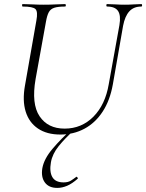

<svg xmlns="http://www.w3.org/2000/svg" viewBox="-20 -645 715 939"><path d="M564 -522Q572 -569 557.5 -591Q543 -613 504 -613Q500 -613 500 -619Q500 -625 504 -625Q524 -625 545 -623.5Q566 -622 591 -622Q613 -622 634 -623.5Q655 -625 671 -625Q675 -625 675 -619Q675 -613 671 -613Q634 -613 612.5 -589.5Q591 -566 582 -519L532 -233Q518 -154 482 -99Q446 -44 393 -15.5Q340 13 275 13Q209 13 165.5 -16.5Q122 -46 105.5 -99.5Q89 -153 102 -226L158 -545Q166 -588 153.5 -600.5Q141 -613 91 -613Q88 -613 88 -619Q88 -625 91 -625Q113 -625 139.5 -623.5Q166 -622 194 -622Q226 -622 252.5 -623.5Q279 -625 298 -625Q302 -625 302 -619Q302 -613 298 -613Q264 -613 245.5 -607Q227 -601 218.5 -585Q210 -569 205 -540L154 -258Q133 -137 173.5 -76.5Q214 -16 296 -16Q379 -16 437 -74.5Q495 -133 512 -234ZM260 274Q219 274 199.5 247.5Q180 221 187 178Q195 132 237.5 82Q280 32 333 -15L342 -8Q299 30 267.5 69Q236 108 229 149Q221 195 236 221Q251 247 291 247Q313 247 326.5 238.5Q340 230 353 220Q355 218 358.5 222.5Q362 227 360 229Q333 253 308.5 263.5Q284 274 260 274Z"/></svg>

Font: Cormorant Light
Style: Italic
Weight: 300
Italic angle: -10°
Designer: Christian Thalmann (Catharsis Fonts)
Foundry: Catharsis Fonts
Version: Version 4.000